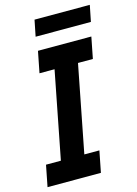

<svg xmlns="http://www.w3.org/2000/svg" viewBox="-144 -905 696 973"><g transform="rotate(-15 204.0 -418.5)"><path d="M3 -112H81L170 -568H91L113 -680H393L371 -568H293L204 -112H283L261 0H-19ZM137 -837H427L410 -752H120Z"/></g></svg>

Font: Teachers SemiBold
Style: Italic
Weight: 600
Designer: Alfredo Marco Pradil & Chank Diesel
Version: Version 0.009